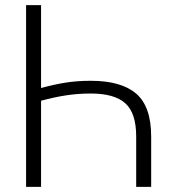

<svg xmlns="http://www.w3.org/2000/svg" viewBox="-20 -731 703 751"><path d="M82 0V-710.9H140.6V-386.7Q190.4 -400.4 235.8 -407.7Q281.2 -415 335.4 -415Q454.1 -415 512.7 -364.7Q571.3 -314.5 571.3 -196.8V0H512.7V-196.8Q512.7 -289.1 470 -327.1Q427.2 -365.2 335.4 -365.2Q284.7 -365.2 237.5 -357.9Q190.4 -350.6 140.6 -336.9V0Z"/></svg>

Font: Roboto Web
Style: Light
Weight: 300
Designer: Google
Version: Version 1.200310; 2013